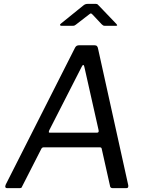

<svg xmlns="http://www.w3.org/2000/svg" viewBox="-20 -977 767 997"><path d="M16 0Q10 0 8 -5Q6 -10 10 -19L370 -730Q374 -737 379 -739.5Q384 -742 392 -742H470Q480 -742 484 -737Q488 -732 489 -725L646 -15Q647 -9 645 -4.5Q643 0 636 0H565Q552 0 551 -13L508 -205Q507 -212 498 -212H207Q198 -212 194 -203L94 -7Q93 -3 90 -1.5Q87 0 80 0H16ZM483 -288Q495 -288 492 -301L418 -630Q416 -640 412 -639.5Q408 -639 403 -628L236 -301Q233 -293 233.5 -290.5Q234 -288 239 -288ZM508 -851 461 -901Q454 -908 451.5 -907.5Q449 -907 440 -900L374 -849Q367 -844 364 -843.5Q361 -843 354 -843H299Q293 -843 292 -847Q291 -851 297 -855L412 -948Q418 -953 423.5 -955Q429 -957 438 -957H477Q485 -957 488.5 -952.5Q492 -948 495 -946L584 -853Q589 -847 588.5 -845Q588 -843 580 -843H524Q519 -843 515.5 -845Q512 -847 508 -851Z"/></svg>

Font: Libre Franklin
Style: Italic
Weight: 400
Italic angle: -8°
Designer: Pablo Impallari, Rodrigo Fuenzalida, Nhung Nguyen
Foundry: Impallari Type
Version: Version 3.000